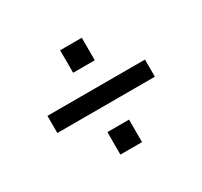

<svg xmlns="http://www.w3.org/2000/svg" viewBox="-109 -739 818 776"><g transform="rotate(-30 300.0 -350.5)"><path d="M72 -310V-390H527V-310ZM249 -107V-212H350V-107ZM249 -489V-594H350V-489Z"/></g></svg>

Font: SUSE Medium
Style: Regular
Weight: 500
Designer: Rene Bieder
Foundry: SUSE
Version: Version 1.000